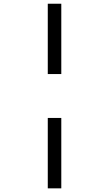

<svg xmlns="http://www.w3.org/2000/svg" viewBox="-20 -780 591 1040"><path d="M238.8 -759.8H312V-378.9H238.8ZM238.8 -141.1H312V240.2H238.8Z"/></svg>

Font: Genotype
Style: Regular
Weight: 400
Foundry: Ascender Corporation
Version: Version 1.00